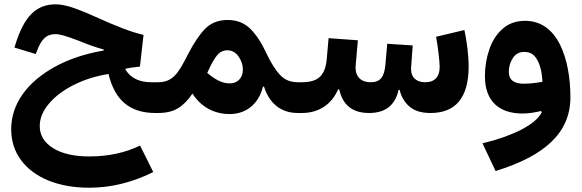

<svg xmlns="http://www.w3.org/2000/svg" viewBox="-20 -522 2687 887"><path d="M236.8 -502C191.4 -502 154.3 -487.3 125 -457.5C95.2 -427.7 70.3 -379.9 50.3 -314L46.9 -302.2L145 -272.5L149.4 -283.2C170.9 -341.8 194.8 -364.3 236.3 -364.3C255.9 -364.3 284.7 -356 341.8 -334.5C390.6 -314.5 429.7 -300.8 459 -293.5V-288.6C373.5 -273.9 298.3 -249 234.4 -213.9C106 -143.6 31.7 -42 31.7 74.7C31.7 128.9 46.9 176.8 76.7 217.3C136.7 298.3 247.6 345.2 392.6 345.2C492.2 345.2 590.8 321.3 688 272.9L627 150.4C558.1 184.1 479.5 200.7 392.1 200.7C322.3 200.7 267.1 188 225.6 162.6C184.1 136.7 163.6 103 163.6 60.5C163.6 24.9 177.7 -9.8 206.1 -43C233.9 -76.2 272 -105 320.3 -129.4C368.7 -153.8 422.4 -170.9 481.4 -180.2C510.3 -58.6 580.1 0 697.8 0H709.5V-142.1H678.7C624 -142.1 584.5 -161.1 560.1 -199.7V-204.6C578.1 -208.5 599.6 -211.9 626.5 -214.4L643.1 -360.8C586.9 -374 528.8 -395.5 411.1 -448.7C368.2 -467.8 333.5 -481.4 306.6 -489.7C279.8 -498 256.8 -502 236.8 -502Z M709.5 -142.1C695.3 -142.1 689.5 -121.6 689.5 -71.3C689.5 -21 695.3 0 709.5 0C748 0 779.3 -7.3 803.2 -22.5C827.1 -37.1 849.1 -59.6 869.1 -89.8C906.2 -30.8 966.3 4.9 1041 4.9C1116.7 4.9 1174.8 -41 1194.8 -121.6L1199.7 -122.1C1222.7 -47.9 1274.9 0 1355.5 0H1356V-142.1H1355.5C1320.8 -142.1 1293.5 -153.8 1272.5 -177.2C1251.5 -200.2 1231 -232.9 1210.9 -275.4C1189 -323.2 1164.6 -360.8 1136.7 -388.7C1108.9 -416 1074.2 -429.7 1032.2 -429.7C989.7 -429.7 955.1 -416.5 928.7 -390.1C902.3 -363.3 875.5 -323.7 848.6 -271.5C804.2 -183.1 778.3 -142.1 709.5 -142.1ZM947.8 -207.5C959 -231.4 970.7 -251.5 982.9 -266.6C995.1 -281.7 1010.7 -289.6 1030.8 -289.6C1051.3 -289.6 1068.4 -280.3 1082 -261.2C1095.2 -242.2 1102.1 -221.7 1102.1 -200.2C1102.1 -162.6 1078.1 -136.7 1041.5 -136.7C1006.8 -136.7 974.6 -153.8 937.5 -185.1Z M1692.4 -142.1C1643.6 -142.1 1622.6 -172.4 1622.6 -208C1622.6 -211.4 1622.6 -215.3 1623 -218.8L1633.3 -335.9L1498 -345.7L1489.3 -247.1C1481.9 -174.3 1451.2 -142.1 1375 -142.1H1356C1341.8 -142.1 1335.9 -122.6 1335.9 -72.3C1335.9 -21.5 1342.3 0 1356 0H1375C1456.5 0 1514.2 -43.5 1542 -109.4H1546.9C1563 -39.6 1604.5 0 1685.1 0C1760.3 0 1805.7 -35.6 1821.3 -106.9H1826.2C1833.5 -75.2 1848.6 -49.8 1871.6 -29.8C1894.5 -9.8 1926.8 0 1969.2 0C2082.5 0 2145 -67.9 2145 -214.8C2145 -266.1 2136.7 -330.6 2125.5 -383.3L1994.6 -352.1C2003.4 -306.6 2011.2 -236.8 2011.2 -212.9C2011.2 -168.5 1989.3 -142.1 1944.8 -142.1C1899.4 -142.1 1878.9 -167.5 1878.9 -203.1C1878.9 -206.5 1878.9 -209.5 1879.4 -212.9L1886.7 -312L1769 -319.8L1760.3 -221.2C1754.9 -168.5 1738.8 -142.1 1692.4 -142.1Z M2482.9 -2.9C2467.8 25.9 2435.5 52.7 2386.2 78.1C2336.4 103 2277.3 124 2209 140.1L2269.5 268.1C2496.6 198.2 2615.2 91.8 2615.2 -72.8C2615.2 -162.1 2600.1 -249.5 2566.9 -316.4C2533.2 -383.3 2480.5 -425.8 2405.8 -425.8C2364.3 -425.8 2329.6 -413.6 2302.2 -389.2C2274.4 -364.7 2253.9 -333 2240.7 -293.9C2227.1 -254.9 2220.2 -213.4 2220.2 -169.9C2220.2 -57.1 2283.2 2.4 2394 2.4C2423.3 2.4 2455.1 -2.9 2479 -9.3ZM2485.8 -144C2460 -139.6 2430.7 -135.3 2399.4 -135.3C2356.9 -135.3 2330.6 -150.9 2330.6 -190.4C2330.6 -213.4 2336.9 -234.4 2349.1 -253.4C2361.3 -272.5 2378.9 -282.2 2402.3 -282.2C2422.4 -282.2 2438.5 -275.4 2450.7 -261.7C2474.1 -233.9 2484.4 -188.5 2485.8 -144Z"/></svg>

Font: Estedad Bold
Style: Regular
Weight: 700
Designer: Amin Abedi
Version: Version 7.3